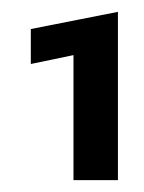

<svg xmlns="http://www.w3.org/2000/svg" viewBox="-20 -674 243 324"><path d="M104 -581 32 -566V-625L179 -654V-370H104Z"/></svg>

Font: Kanit
Style: Regular
Weight: 400
Designer: Katatrad Team
Foundry: Cadson Demak
Version: Version 1.001